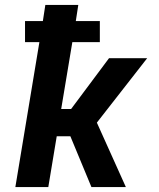

<svg xmlns="http://www.w3.org/2000/svg" viewBox="-20 -755 640 775"><path d="M488 0H349L264 -205H209L175 0H42L139 -585H81V-670H153L163 -735H296L286 -670H383V-585H272L227 -315H267L420 -520H574L371 -260Z"/></svg>

Font: Iosevka Extrabold Extended
Style: Italic
Weight: 800
Width: 7
Italic angle: -9°
Monospace: yes
Designer: Belleve Invis
Foundry: Belleve Invis
Version: Version 32.5.0; ttfautohint (v1.8.4)